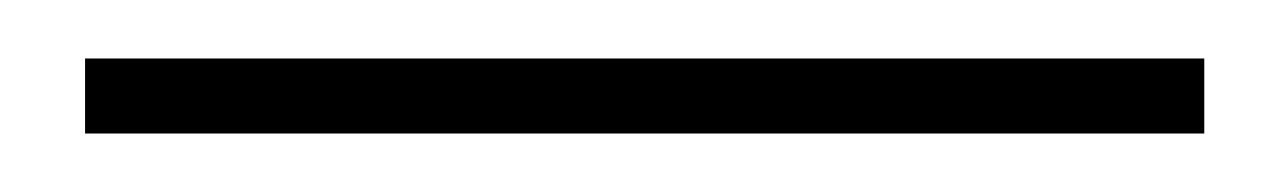

<svg xmlns="http://www.w3.org/2000/svg" viewBox="-20 30 434 65"><path d="M8.8 49.8H387.7V75.2H8.8Z"/></svg>

Font: Gothic A1 Thin
Style: Regular
Weight: 250
Designer: HanYang I&C Co.,Ltd.
Foundry: HanYang I&C Co.,Ltd.
Version: Version 2.50